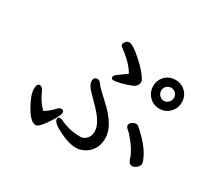

<svg xmlns="http://www.w3.org/2000/svg" viewBox="-144 -950 1289 1192"><g transform="rotate(30 500.0 -354.0)"><path d="M223.1 14.2Q188 14.2 146 -56.9Q104 -127.9 102.1 -173.8Q102.1 -214.8 123 -214.8Q141.1 -214.8 152.8 -188Q182.1 -121.1 222.2 -85.9Q263.2 -112.8 289.1 -142.1Q298.8 -153.8 314 -153.8Q331.1 -153.8 331.1 -134.8Q331.1 -119.1 303.2 -73.2Q249 14.2 223.1 14.2ZM868.2 -64.9Q849.1 -64.9 839.8 -87.9Q826.2 -136.2 790.5 -183.6Q754.9 -231 737.1 -244.4Q719.2 -257.8 719.2 -272Q719.2 -285.2 734.1 -295.2Q749 -305.2 761 -305.2Q772.9 -305.2 778.8 -298.8Q869.1 -221.2 902.8 -150.9Q917 -122.1 917 -108.9Q917 -92.8 900.9 -78.9Q884.8 -64.9 868.2 -64.9ZM512.2 11.2Q457 11.2 391.1 -22.9Q318.8 -57.1 318.8 -85Q318.8 -100.1 335 -100.1Q347.2 -100.1 359.1 -92.5Q371.1 -85 411.1 -73.5Q451.2 -62 501 -62Q523.9 -62 543 -82Q562 -102.1 562 -133.8Q562 -191.9 487.8 -268.1Q457 -299.8 422.6 -335Q388.2 -370.1 388.2 -397Q388.2 -426.8 415 -426.8Q429.2 -426.8 441.7 -408Q454.1 -389.2 523.9 -326.2Q640.1 -221.2 640.1 -130.9Q640.1 -84 619.6 -52Q599.1 -20 569.1 -4.4Q539.1 11.2 512.2 11.2ZM837.9 -514.2Q856 -514.2 869.9 -528.6Q883.8 -543 883.8 -562Q883.8 -581.1 870.4 -594.5Q856.9 -607.9 837.9 -607.9Q818.8 -607.9 805.4 -594.5Q792 -581.1 792 -562Q792 -543 805.4 -528.6Q818.8 -514.2 837.9 -514.2ZM837.9 -458Q793.9 -458 764.4 -488.5Q734.9 -519 734.9 -562Q734.9 -606 764.9 -635Q794.9 -664.1 837.9 -664.1Q879.9 -664.1 909.9 -635Q939.9 -606 939.9 -562Q939.9 -519 910.4 -488.5Q880.9 -458 837.9 -458ZM504.9 -467.8Q486.8 -467.8 486.8 -482.9Q486.8 -495.1 506.8 -508.8Q543 -534.2 565.9 -551.8Q544.9 -588.9 510 -621.3Q475.1 -653.8 456.5 -666.5Q438 -679.2 438 -689Q438 -698.2 448 -710.2Q458 -722.2 472.2 -722.2Q498 -722.2 564 -663.6Q629.9 -605 652.8 -562Q658.2 -556.2 658.2 -545.9Q658.2 -513.2 623 -499Q587.9 -484.9 553 -476.3Q518.1 -467.8 504.9 -467.8Z"/></g></svg>

Font: LXGW WenKai Mono GB Screen
Style: Regular
Weight: 400
Monospace: yes
Designer: LXGW / Fontworks Inc.
Foundry: LXGW / Fontworks Inc.
Version: Version 1.510;January 18,2025